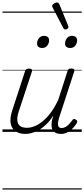

<svg xmlns="http://www.w3.org/2000/svg" viewBox="-20 -1074 686 1564"><path d="M186 17Q139 17 107 -4.5Q75 -26 67 -68.5Q59 -111 80 -175L184 -494Q189 -506 195 -510.5Q201 -515 215 -515Q232 -515 238 -509Q244 -503 240 -491L133 -167Q119 -125 121 -94.5Q123 -64 142.5 -48.5Q162 -33 200 -33Q228 -33 260.5 -45.5Q293 -58 327 -85.5Q361 -113 393.5 -156.5Q426 -200 455 -262L530 -495Q534 -508 540 -512Q546 -516 559 -516Q576 -516 582.5 -510.5Q589 -505 585 -493L461 -113Q453 -87 452 -68Q451 -49 459 -40Q467 -31 483 -31Q499 -31 515 -40.5Q531 -50 544.5 -64.5Q558 -79 568 -93Q572 -101 579 -104Q586 -107 597 -100Q608 -94 609 -86.5Q610 -79 605 -71Q593 -51 574.5 -31Q556 -11 531 3Q506 17 476 17Q452 17 435.5 9Q419 1 410 -13.5Q401 -28 400 -49Q399 -70 404 -97L415 -132Q387 -90 357 -61Q327 -32 296.5 -15Q266 2 238 9.5Q210 17 186 17ZM322 -683Q305 -683 293.5 -692Q282 -701 282 -719Q282 -743 297 -762.5Q312 -782 340 -782Q357 -782 368.5 -773Q380 -764 380 -745Q380 -722 365 -702.5Q350 -683 322 -683ZM551 -683Q533 -683 521.5 -692Q510 -701 510 -719Q510 -743 525 -762.5Q540 -782 568 -782Q585 -782 596.5 -773Q608 -764 608 -745Q608 -722 593.5 -702.5Q579 -683 551 -683ZM512 -834Q508 -834 504 -836Q500 -838 496 -845L408 -1014Q406 -1018 405.5 -1021Q405 -1024 405 -1028Q407 -1035 413.5 -1040.5Q420 -1046 429 -1050Q438 -1054 445 -1054Q456 -1054 464 -1038L535 -865Q537 -861 537 -858Q537 -855 537 -852Q536 -843 528 -838.5Q520 -834 512 -834ZM0 460H646V470H0ZM0 -20H646V0H0ZM0 -505H646V-500H0ZM0 -980H646V-970H0Z"/></svg>

Font: Playwrite NO Guides
Style: Regular
Weight: 400
Designer: Veronika Burian, José Scaglione
Foundry: TypeTogether
Version: Version 1.003